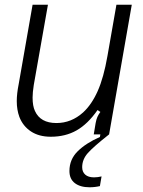

<svg xmlns="http://www.w3.org/2000/svg" viewBox="-20 -569 607 813"><path d="M442 0Q376 52 352 79Q328 106 328 139Q328 159 341 170.5Q354 182 378 182Q394 182 410 178L403 219Q382 224 359 224Q320 224 297 206.5Q274 189 274 155Q274 106 309 71.5Q344 37 403 11L405 0H377L385 -48Q388 -64 392.5 -74Q397 -84 405 -95L393 -103Q352 -44 304.5 -17Q257 10 195 10Q145 10 111 -12.5Q77 -35 62 -74Q51 -104 51 -141Q51 -172 59 -212L118 -549H183L123 -209Q118 -177 118 -156Q118 -120 128 -99Q151 -48 219 -48Q282 -48 332 -93Q368 -126 393.5 -183Q419 -240 435 -332L473 -549H538Z"/></svg>

Font: Open Sauce Sans Light Italic
Style: Regular
Weight: 300
Italic angle: -10°
Designer: Alfredo Marco Pradil
Foundry: Creative Sauce Fz LLC
Version: Version 1.477